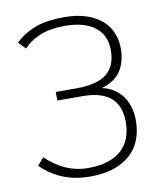

<svg xmlns="http://www.w3.org/2000/svg" viewBox="-80 -756 719 837"><g transform="rotate(-10 279.5 -338.0)"><path d="M64.9 -104Q83 -86.4 103.5 -71.8Q124 -57.1 147.2 -46.4Q170.4 -35.6 196.3 -29.8Q222.2 -23.9 251 -23.9Q300.8 -23.9 337.4 -35.9Q374 -47.9 398.2 -70.1Q422.4 -92.3 434.1 -123.5Q445.8 -154.8 445.8 -192.9Q445.8 -264.2 405 -300.5Q364.3 -336.9 278.8 -336.9H168V-375H259.8Q350.6 -375 393.3 -408.7Q436 -442.4 436 -513.2Q436 -579.6 389.4 -615.7Q342.8 -651.9 255.9 -651.9Q191.9 -651.9 147.5 -634Q103 -616.2 73.2 -584L43 -615.2Q78.6 -650.4 130.1 -670.2Q181.6 -689.9 258.8 -689.9Q316.9 -689.9 358.9 -675.5Q400.9 -661.1 427.7 -637Q454.6 -612.8 467.3 -580.8Q480 -548.8 480 -514.2Q480 -454.6 454.3 -414.8Q428.7 -375 369.1 -356.9Q396.5 -351.1 418.7 -337.4Q440.9 -323.7 456.8 -302.7Q472.7 -281.7 481.4 -253.9Q490.2 -226.1 490.2 -190.9Q490.2 -149.4 477.1 -112.1Q463.9 -74.7 435.1 -46.6Q406.2 -18.6 360.8 -2.2Q315.4 14.2 251 14.2Q222.2 14.2 193.8 9.5Q165.5 4.9 138.2 -5.4Q110.8 -15.6 85.2 -32Q59.6 -48.3 36.1 -71.8Z"/></g></svg>

Font: Clear Sans Thin
Style: Regular
Weight: 250
Foundry: Intel Corporation
Version: Version 1.00